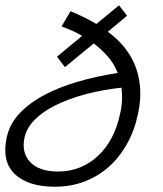

<svg xmlns="http://www.w3.org/2000/svg" viewBox="-47 -690 613 721"><path d="M167 -477.1 261.2 -555.2Q244.1 -565.9 224.6 -574.5Q205.1 -583 184.1 -590.8L217.8 -647.9Q271 -626 314.9 -600.1L399.9 -669.9L430.2 -630.9L357.9 -570.8Q392.1 -545.9 418 -514.9Q443.8 -483.9 459.5 -446Q475.1 -408.2 479 -362.5Q482.9 -316.9 471.2 -262.2Q458 -199.2 429.4 -148.7Q400.9 -98.1 360.4 -62.5Q319.8 -26.9 268.8 -7.8Q217.8 11.2 159.2 11.2Q59.1 11.2 9 -35.9Q-41 -83 -22 -172.9Q-11.2 -224.1 25.9 -263.7Q63 -303.2 118.9 -333Q174.8 -362.8 245.4 -383.3Q315.9 -403.8 395 -416Q381.8 -450.2 358.4 -477.1Q335 -503.9 305.2 -526.9L196.8 -438ZM403.8 -262.2Q410.2 -289.1 411.1 -313.5Q412.1 -337.9 409.2 -360.8Q336.9 -353 273.4 -335.9Q210 -318.8 161.9 -294.9Q113.8 -271 83.5 -240.5Q53.2 -210 44.9 -172.9Q33.2 -116.2 66.7 -81.1Q100.1 -45.9 170.9 -45.9Q215.8 -45.9 253.9 -61.5Q292 -77.1 322 -105.5Q352.1 -133.8 373 -173.8Q394 -213.9 403.8 -262.2Z"/></svg>

Font: Anonymous Pro
Style: Italic
Weight: 400
Italic angle: -12°
Monospace: yes
Designer: Mark Simonson
Version: Version 1.003